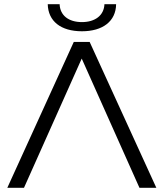

<svg xmlns="http://www.w3.org/2000/svg" viewBox="-20 -901 786 921"><path d="M372 -620 649 0H730L410 -700H334L15 0H95ZM373 -751C473 -751 536 -799 537 -881H481C479 -827 436 -795 373 -795C309 -795 268 -827 266 -881H209C211 -799 272 -751 373 -751Z"/></svg>

Font: Montserrat-Alt1
Style: Regular
Weight: 400
Designer: Differentunic
Foundry: Differentunic
Version: Version 7.222